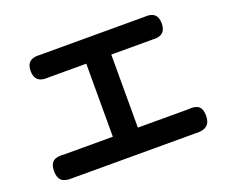

<svg xmlns="http://www.w3.org/2000/svg" viewBox="-109 -851 1161 988"><g transform="rotate(-20 471.5 -357.0)"><path d="M808 -31Q803 -31 797 -31H474H151Q142 -31 133 -31Q94 -29 75 -43Q55 -59 55 -96Q55 -135 75 -150Q94 -164 135 -160Q143 -160 151 -160H400V-560H211Q200 -560 189 -560Q118 -555 118 -622Q118 -690 192 -684Q202 -684 211 -684H744Q754 -684 764 -684Q836 -690 836 -622Q836 -555 765 -560Q755 -560 744 -560H537V-160H797Q805 -160 812 -160Q852 -164 870 -149.5Q888 -135 888 -97Q888 -26 808 -31Z"/></g></svg>

Font: GenSenRounded TW B
Style: Regular
Weight: 700
Version: Version 1.501;PS 1;hotconv 16.6.51;makeotf.lib2.5.65220